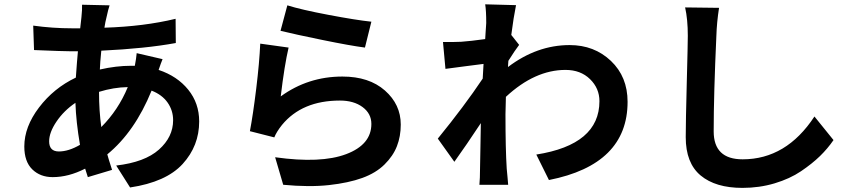

<svg xmlns="http://www.w3.org/2000/svg" viewBox="-20 -827 4040 906"><path d="M447.3 -393.6V-391.6Q447.3 -304.7 458 -227.5Q538.1 -307.6 583 -416Q516.6 -415 447.3 -393.6ZM357.4 -143.6Q338.9 -252 335.9 -341.8Q281.2 -304.7 246.6 -253.4Q211.9 -202.1 211.9 -160.2Q211.9 -112.3 257.8 -112.3Q303.7 -112.3 357.4 -143.6ZM625 -576.2 747.1 -547.9Q739.3 -529.3 728.5 -497.1Q816.4 -467.8 868.2 -403.8Q919.9 -339.8 919.9 -253.9Q919.9 -138.7 841.8 -53.2Q763.7 32.2 593.8 57.6L528.3 -45.9Q663.1 -61.5 730 -121.1Q796.9 -180.7 796.9 -259.8Q796.9 -305.7 771 -342.8Q745.1 -379.9 695.3 -399.4Q616.2 -205.1 486.3 -98.6Q490.2 -83 508.8 -25.4L394.5 8.8Q385.7 -17.6 381.8 -31.2Q303.7 8.8 228.5 8.8Q169.9 8.8 132.3 -27.8Q94.7 -64.5 94.7 -135.7Q94.7 -228.5 164.1 -319.8Q233.4 -411.1 337.9 -460.9Q343.8 -544.9 347.7 -585H316.4Q278.3 -585 140.6 -590.8L136.7 -706.1Q228.5 -693.4 320.3 -693.4H358.4L364.3 -746.1Q368.2 -783.2 367.2 -804.7L497.1 -801.8Q490.2 -781.2 483.4 -749Q476.6 -722.7 472.7 -696.3Q659.2 -702.1 808.6 -738.3L809.6 -624Q666 -597.7 458 -587.9Q452.1 -529.3 451.2 -499Q528.3 -516.6 598.6 -516.6H616.2Q623 -551.8 625 -576.2Z M1303.7 -681.6 1335.9 -801.8Q1401.4 -781.2 1530.3 -756.8Q1659.2 -732.4 1732.4 -724.6L1702.1 -602.5Q1633.8 -611.3 1502.4 -638.2Q1371.1 -665 1303.7 -681.6ZM1341.8 -602.5Q1322.3 -519.5 1304.7 -372.1Q1433.6 -465.8 1595.7 -465.8Q1721.7 -465.8 1796.4 -399.9Q1871.1 -334 1871.1 -239.3Q1871.1 -183.6 1853 -137.2Q1835 -90.8 1794.4 -50.8Q1753.9 -10.7 1689.5 12.7Q1625 36.1 1532.2 46.4Q1439.5 56.6 1316.4 44.9L1278.3 -85Q1494.1 -54.7 1613.3 -99.6Q1732.4 -144.5 1732.4 -242.2Q1732.4 -291 1690.9 -321.8Q1649.4 -352.5 1584 -352.5Q1405.3 -352.5 1310.5 -237.3Q1284.2 -204.1 1274.4 -178.7L1159.2 -208Q1173.8 -284.2 1189 -408.2Q1204.1 -532.2 1208 -621.1Z M2392.6 -662.1 2429.7 -615.2Q2410.2 -589.8 2378.9 -540Q2378.9 -535.2 2377.9 -525.4Q2377 -515.6 2377 -510.7Q2513.7 -614.3 2668 -614.3Q2784.2 -614.3 2862.8 -539.6Q2941.4 -464.8 2941.4 -346.7Q2941.4 -50.8 2570.3 22.5L2510.7 -97.7Q2808.6 -144.5 2808.6 -349.6Q2808.6 -410.2 2764.2 -453.6Q2719.7 -497.1 2648.4 -497.1Q2503.9 -497.1 2367.2 -370.1Q2365.2 -313.5 2365.2 -288.1Q2365.2 -124 2371.1 -31.2Q2372.1 -20.5 2375 10.3Q2377.9 41 2377.9 44.9H2242.2Q2245.1 12.7 2245.1 -28.3Q2246.1 -68.4 2247.1 -136.7Q2248 -205.1 2249 -246.1Q2180.7 -142.6 2124 -63.5L2045.9 -172.9Q2170.9 -326.2 2257.8 -456.1L2261.7 -525.4Q2238.3 -522.5 2174.3 -514.2Q2110.4 -505.9 2082 -502L2070.3 -628.9Q2112.3 -627.9 2156.2 -629.9Q2199.2 -632.8 2269.5 -642.6Q2270.5 -658.2 2271.5 -675.3Q2272.5 -692.4 2273.4 -703.1Q2274.4 -713.9 2274.4 -718.8Q2274.4 -776.4 2269.5 -806.6L2415 -802.7Q2403.3 -745.1 2392.6 -662.1Z M3212.9 -792 3373 -790Q3362.3 -721.7 3360.4 -658.2Q3347.7 -381.8 3347.7 -207Q3347.7 -75.2 3484.4 -75.2Q3690.4 -75.2 3823.2 -277.3L3913.1 -166Q3885.7 -126 3849.1 -90.3Q3812.5 -54.7 3759.8 -19Q3707 16.6 3635.3 38.1Q3563.5 59.6 3483.4 59.6Q3356.4 59.6 3286.1 1Q3215.8 -57.6 3215.8 -179.7Q3215.8 -252 3220.7 -437Q3225.6 -622.1 3225.6 -658.2Q3225.6 -735.4 3212.9 -792Z"/></svg>

Font: Nasu
Style: Bold
Weight: 700
Designer: Ryoko NISHIZUKA (kana &amp; ideographs); Paul D. Hunt (Latin, Greek &amp; Cyrillic); Wenlong ZHANG (bopomofo); Sandoll C
Version: Version 2014.1215